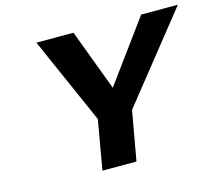

<svg xmlns="http://www.w3.org/2000/svg" viewBox="-101 -840 1107 970"><g transform="rotate(-15 452.5 -355.5)"><path d="M479 -391 359 -711H165L365 -258L320 0H498L544 -258L905 -711H713Z"/></g></svg>

Font: Asimov
Style: XWidIt
Weight: 500
Designer: Google
Version: Version 2.000980; 2014